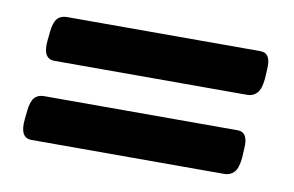

<svg xmlns="http://www.w3.org/2000/svg" viewBox="-42 -430 604 394"><g transform="rotate(10 260.0 -233.5)"><path d="M42 -103Q17 -103 21 -142L23 -161Q25 -180 32 -188Q39 -196 52 -196H455Q478 -196 475 -161L474 -142Q472 -120 464 -111.5Q456 -103 444 -103ZM60 -271Q35 -271 39 -310L41 -329Q43 -348 50 -356Q57 -364 70 -364H473Q496 -364 493 -329L492 -310Q490 -288 482 -279.5Q474 -271 462 -271Z"/></g></svg>

Font: Asap Condensed Condensed SemiBold
Style: Italic
Weight: 600
Width: 3
Italic angle: -6°
Designer: Pablo Cosgaya
Foundry: Omnibus-Type
Version: Version 3.001; ttfautohint (v1.8.4.7-5d5b)